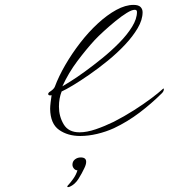

<svg xmlns="http://www.w3.org/2000/svg" viewBox="-20 -538 690 785"><path d="M308 18Q257 18 221.5 -7Q186 -32 185 -93Q185 -103 187 -120Q189 -137 191 -149Q189 -148 185 -148Q177 -148 177 -154Q177 -157 181 -161Q200 -173 204 -183Q220 -226 247 -272.5Q274 -319 308 -363Q342 -407 380 -442Q418 -477 455.5 -497.5Q493 -518 526 -518Q546 -518 554.5 -509.5Q563 -501 563 -488Q563 -457 543 -423Q523 -389 491 -355Q459 -321 421 -290Q383 -259 345.5 -233Q308 -207 278 -189Q248 -171 232 -164Q221 -136 221 -102Q221 -62 240.5 -29.5Q260 3 305 3Q335 3 371.5 -9.5Q408 -22 445 -40Q488 -62 528 -87.5Q568 -113 598.5 -136Q629 -159 643 -172Q647 -176 649 -176Q650 -176 650 -174Q650 -165 642 -157Q600 -115 550.5 -77.5Q501 -40 446 -14Q413 1 377 9.5Q341 18 308 18ZM235 -185Q242 -189 267 -204.5Q292 -220 326.5 -245Q361 -270 398 -300Q435 -330 467.5 -363Q500 -396 520 -428.5Q540 -461 540 -489Q540 -498 531 -498Q519 -498 498 -485Q477 -472 452.5 -452Q428 -432 405 -411Q382 -390 367 -374Q333 -337 296.5 -288.5Q260 -240 235 -185ZM258.4 227.2Q255 227.2 255 224.6Q255 222.1 262.6 214.4Q267.7 209.3 279.6 192.8Q291.5 176.2 296.6 158.3Q288.1 158.3 282.2 151.1Q276.2 143.9 276.2 135.4Q276.2 121.8 286.4 113.7Q296.6 105.7 310.2 105.7Q332.3 105.7 332.3 123.5Q332.3 134.6 324.7 149.8Q315.3 170.2 300.9 193.2Q286.4 216.1 265.2 225.5Q260.1 227.2 258.4 227.2Z"/></svg>

Font: WindSong
Style: Regular
Weight: 400
Designer: Robert E. Leuschke
Foundry: Robert E. Leuschke
Version: Version 1.010; ttfautohint (v1.8.3)